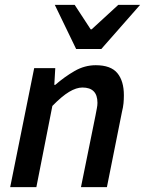

<svg xmlns="http://www.w3.org/2000/svg" viewBox="-20 -772 598 792"><path d="M22 0 121 -491H208L204 -422H208Q246 -455 287.5 -479Q329 -503 375 -503Q437 -503 464 -470.5Q491 -438 491 -379Q491 -362 489.5 -346Q488 -330 483 -310L421 0H314L374 -296Q377 -313 379.5 -325Q382 -337 382 -348Q382 -411 320 -411Q295 -411 265 -393Q235 -375 196 -335L130 0ZM294 -570 206 -752H288L354 -651H358L468 -752H558L398 -570Z"/></svg>

Font: Source Sans 3 Semibold
Style: Italic
Weight: 600
Italic angle: -11°
Designer: Paul D. Hunt
Foundry: Adobe
Version: Version 3.052;hotconv 1.1.0;makeotfexe 2.6.0